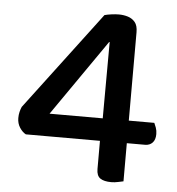

<svg xmlns="http://www.w3.org/2000/svg" viewBox="-48 -659 657 712"><g transform="rotate(5 281.0 -303.0)"><path d="M37 -241 313 -607Q324 -610 339 -612Q354 -614 366 -614Q384 -614 400 -609Q416 -604 426.5 -591.5Q437 -579 437 -554V-225H532Q535 -219 539 -208Q543 -197 543 -184Q543 -163 532.5 -152Q522 -141 505 -141H437V1Q431 2 418 5Q405 8 392 8Q365 8 351 -1.5Q337 -11 337 -36V-141H61Q48 -148 38 -163.5Q28 -179 28 -199Q28 -211 30.5 -221.5Q33 -232 37 -241ZM340 -225 341 -509H339L142 -225Z"/></g></svg>

Font: Baloo Bhaijaan 2 Medium
Style: Regular
Weight: 500
Designer: Sanskriti Dholi, Noopur Datye and Ek Type
Foundry: Ek Type
Version: Version 1.701